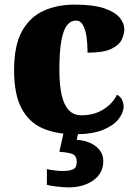

<svg xmlns="http://www.w3.org/2000/svg" viewBox="-20 -571 593 831"><path d="M304 10Q225 10 166 -15Q107 -40 74 -100.5Q41 -161 41 -267Q41 -376 76 -437.5Q111 -499 170 -525Q229 -551 302 -551Q384 -551 431 -535Q478 -519 498 -494.5Q518 -470 518 -444Q518 -424 507 -400Q496 -376 462 -359.5Q428 -343 359 -343Q359 -380 354.5 -411.5Q350 -443 339 -462.5Q328 -482 309 -482Q287 -482 271 -463Q255 -444 246 -397.5Q237 -351 237 -268Q237 -203 247 -159.5Q257 -116 278 -94Q299 -72 332 -72Q388 -72 428.5 -98Q469 -124 486 -161Q502 -153 508.5 -138.5Q515 -124 515 -110Q515 -84 493.5 -56Q472 -28 426 -9Q380 10 304 10ZM277 240Q261 240 231 237Q201 234 183 229V161Q201 165 219.5 167Q238 169 251 169Q280 169 296 162Q312 155 312 130Q312 101 290.5 94.5Q269 88 237 86L258 -9H322L312 34Q345 36 371 48Q397 60 412 79.5Q427 99 427 126Q427 179 384 209.5Q341 240 277 240Z"/></svg>

Font: Noto Serif Kannada Black
Style: Regular
Weight: 900
Version: Version 2.003